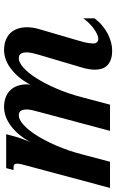

<svg xmlns="http://www.w3.org/2000/svg" viewBox="142 -738 580 959"><g transform="rotate(-90 432.5 -259.0)"><path d="M708.5 -157.2Q699.2 -126.5 696.8 -109.6Q694.3 -92.8 694.3 -85.9Q694.3 -71.3 700.7 -64.9Q707 -58.6 717.3 -58.6Q728.5 -58.6 742.2 -65.2Q755.9 -71.8 770 -82.3Q784.2 -92.8 797.1 -106.2Q810.1 -119.6 819.8 -133.3V-77.1Q803.7 -55.7 784.2 -39.3Q764.6 -22.9 743.7 -12Q722.7 -1 701.2 4.9Q679.7 10.7 659.7 10.7Q632.3 10.7 613.8 3.9Q595.2 -2.9 584 -14.6Q572.8 -26.4 568.1 -42Q563.5 -57.6 563.5 -75.7Q563.5 -91.8 566.7 -109.1Q569.8 -126.5 575.2 -143.6L637.2 -353Q643.1 -373 646.5 -388.4Q649.9 -403.8 649.9 -415.5Q649.9 -434.1 643.6 -444.8Q637.2 -455.6 620.1 -455.6Q600.1 -455.6 574.2 -432.9Q548.3 -410.2 521.7 -368.7Q495.1 -327.1 469.7 -269Q444.3 -210.9 425.8 -140.1L388.7 0H257.8L352.1 -353Q357.4 -373 361.1 -388.4Q364.7 -403.8 364.7 -415.5Q364.7 -434.1 358.4 -444.8Q352.1 -455.6 335 -455.6Q314.9 -455.6 289.1 -432.9Q263.2 -410.2 236.6 -368.7Q210 -327.1 184.6 -269Q159.2 -210.9 140.6 -140.1L103.5 0H-27.3L88.9 -433.6Q94.2 -454.1 94.2 -463.9Q94.2 -474.6 89.4 -478.3Q84.5 -481.9 75.7 -481.9H62L71.8 -518.6H241.2L229 -473.1Q226.6 -463.4 220 -444.1Q213.4 -424.8 202.6 -398.4Q223.6 -437 246.8 -462.2Q270 -487.3 293 -502.2Q315.9 -517.1 336.9 -523.2Q357.9 -529.3 374 -529.3Q403.8 -529.3 425.8 -520.8Q447.8 -512.2 461.9 -497.1Q476.1 -481.9 483.2 -460.7Q490.2 -439.5 490.2 -414.1Q490.2 -411.1 489.7 -406.5Q489.3 -401.9 488.3 -397.5Q508.8 -436 532.2 -461.7Q555.7 -487.3 578.4 -502.2Q601.1 -517.1 622.1 -523.2Q643.1 -529.3 659.2 -529.3Q689 -529.3 710.9 -520.8Q732.9 -512.2 747.1 -497.1Q761.2 -481.9 768.3 -460.7Q775.4 -439.5 775.4 -414.1Q775.4 -387.2 766.6 -356Z"/></g></svg>

Font: Arian AMU Serif
Style: Bold Italic
Weight: 700
Italic angle: -15°
Designer: Ruben Hakobyan (Tarumian)
Foundry: Ruben Hakobyan (Tarumian)
Version: Version 1.002